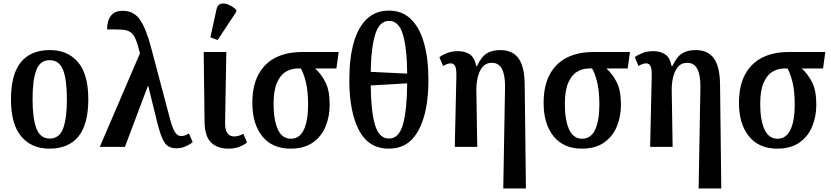

<svg xmlns="http://www.w3.org/2000/svg" viewBox="-20 -830 4697 1085"><path d="M259 10Q158 10 100 -59Q42 -128 42 -269Q42 -410 98 -478.5Q154 -547 262 -547Q363 -547 421 -478.5Q479 -410 479 -269Q479 -128 423.5 -59Q368 10 259 10ZM261 -47Q315 -47 336.5 -103.5Q358 -160 358 -269Q358 -379 336.5 -434.5Q315 -490 260 -490Q207 -490 185.5 -434.5Q164 -379 164 -269Q164 -160 186 -103.5Q208 -47 261 -47Z M544 0 771 -529Q758 -581 746 -609.5Q734 -638 715.5 -649.5Q697 -661 666.5 -662.5Q636 -664 585 -664Q585 -687 591.5 -711Q598 -735 617.5 -752Q637 -769 674 -769Q736 -769 771 -718.5Q806 -668 833 -564L942 -153Q955 -105 969 -83Q983 -61 1004 -61Q1024 -61 1048 -76L1069 -26Q1050 -12 1026.5 -2Q1003 8 977 8Q950 8 931.5 -3Q913 -14 899 -44Q885 -74 871 -128L818 -343H815L686 0Z M1272 10Q1208 10 1172.5 -25Q1137 -60 1136 -142L1131 -536H1259L1252 -138Q1250 -59 1304 -59Q1329 -59 1355 -74L1376 -25Q1358 -10 1331.5 0Q1305 10 1272 10ZM1210 -604 1169 -619 1203 -775Q1208 -802 1226.5 -808Q1245 -814 1269 -804.5Q1293 -795 1315 -775V-763Z M1622 10Q1519 10 1462.5 -59.5Q1406 -129 1406 -248Q1406 -347 1441.5 -411Q1477 -475 1539.5 -505.5Q1602 -536 1685 -536H1894L1881 -443H1761Q1796 -411 1819.5 -364.5Q1843 -318 1843 -239Q1843 -171 1819.5 -114.5Q1796 -58 1747 -24Q1698 10 1622 10ZM1624 -46Q1673 -46 1697 -97Q1721 -148 1721 -238Q1721 -317 1708 -368Q1695 -419 1680 -443H1662Q1626 -443 1595 -424.5Q1564 -406 1545 -362Q1526 -318 1526 -242Q1526 -152 1550 -99Q1574 -46 1624 -46Z M2178 10Q2063 10 2008.5 -94Q1954 -198 1954 -379Q1954 -500 1978.5 -587.5Q2003 -675 2052.5 -722.5Q2102 -770 2179 -770Q2252 -770 2301.5 -722.5Q2351 -675 2376 -587Q2401 -499 2401 -378Q2401 -197 2345 -93.5Q2289 10 2178 10ZM2281 -414Q2280 -557 2257 -634.5Q2234 -712 2179 -712Q2124 -712 2100.5 -636Q2077 -560 2075 -424ZM2178 -47Q2235 -47 2257.5 -128Q2280 -209 2281 -359L2075 -347Q2076 -206 2098.5 -126.5Q2121 -47 2178 -47Z M2824 235 2834 -338Q2835 -402 2817.5 -438.5Q2800 -475 2759 -475Q2726 -475 2707 -452Q2688 -429 2679.5 -392.5Q2671 -356 2672 -315L2677 0H2550L2559 -400Q2560 -440 2552 -456Q2544 -472 2527 -472Q2509 -472 2484 -457L2463 -507Q2482 -521 2508.5 -531Q2535 -541 2568 -541Q2607 -541 2634.5 -523Q2662 -505 2671 -457H2676Q2699 -508 2729.5 -527.5Q2760 -547 2807 -547Q2876 -547 2910 -500.5Q2944 -454 2945 -353L2952 235Z M3268 10Q3165 10 3108.5 -59.5Q3052 -129 3052 -248Q3052 -347 3087.5 -411Q3123 -475 3185.5 -505.5Q3248 -536 3331 -536H3540L3527 -443H3407Q3442 -411 3465.5 -364.5Q3489 -318 3489 -239Q3489 -171 3465.5 -114.5Q3442 -58 3393 -24Q3344 10 3268 10ZM3270 -46Q3319 -46 3343 -97Q3367 -148 3367 -238Q3367 -317 3354 -368Q3341 -419 3326 -443H3308Q3272 -443 3241 -424.5Q3210 -406 3191 -362Q3172 -318 3172 -242Q3172 -152 3196 -99Q3220 -46 3270 -46Z M3928 235 3938 -338Q3939 -402 3921.5 -438.5Q3904 -475 3863 -475Q3830 -475 3811 -452Q3792 -429 3783.5 -392.5Q3775 -356 3776 -315L3781 0H3654L3663 -400Q3664 -440 3656 -456Q3648 -472 3631 -472Q3613 -472 3588 -457L3567 -507Q3586 -521 3612.5 -531Q3639 -541 3672 -541Q3711 -541 3738.5 -523Q3766 -505 3775 -457H3780Q3803 -508 3833.5 -527.5Q3864 -547 3911 -547Q3980 -547 4014 -500.5Q4048 -454 4049 -353L4056 235Z M4372 10Q4269 10 4212.5 -59.5Q4156 -129 4156 -248Q4156 -347 4191.5 -411Q4227 -475 4289.5 -505.5Q4352 -536 4435 -536H4644L4631 -443H4511Q4546 -411 4569.5 -364.5Q4593 -318 4593 -239Q4593 -171 4569.5 -114.5Q4546 -58 4497 -24Q4448 10 4372 10ZM4374 -46Q4423 -46 4447 -97Q4471 -148 4471 -238Q4471 -317 4458 -368Q4445 -419 4430 -443H4412Q4376 -443 4345 -424.5Q4314 -406 4295 -362Q4276 -318 4276 -242Q4276 -152 4300 -99Q4324 -46 4374 -46Z"/></svg>

Font: Noto Serif Condensed SemiBold
Style: Regular
Weight: 600
Width: 3
Designer: Monotype Design Team
Foundry: Monotype Imaging Inc.
Version: Version 2.013